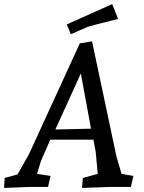

<svg xmlns="http://www.w3.org/2000/svg" viewBox="-43 -918 707 943"><path d="M612 -54 600 0H502L360 5L364 -44L437 -64L427 -172L416 -232H204L158 -127L139 -64L205 -54L193 0H108L-23 5L-20 -44L43 -61L99 -160L349 -705L409 -715L529 -149L554 -64ZM354 -557 229 -282 404 -286ZM508 -898 537 -825Q409 -793 390 -787L305 -750L285 -798Z"/></svg>

Font: Andada SC
Style: Italic
Weight: 400
Italic angle: -8.29999°
Designer: Carolina Giovagnoli
Foundry: Carolina Giovagnoli
Version: Version 1.003